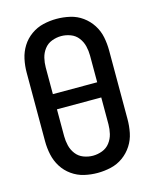

<svg xmlns="http://www.w3.org/2000/svg" viewBox="-113 -819 726 904"><g transform="rotate(-15 250.0 -367.5)"><path d="M250 8Q283 8 315.5 0.5Q348 -7 375 -26.5Q402 -46 420 -74Q438 -102 444.5 -134.5Q451 -167 451 -200V-535Q451 -568 444.5 -600.5Q438 -633 420 -661Q402 -689 375 -708.5Q348 -728 315.5 -735.5Q283 -743 250 -743Q217 -743 185 -735.5Q153 -728 125.5 -708.5Q98 -689 80.5 -661Q63 -633 56 -600.5Q49 -568 49 -535V-200Q49 -167 56 -134.5Q63 -102 80.5 -74Q98 -46 125.5 -26.5Q153 -7 185 0.5Q217 8 250 8ZM250 -76Q227 -76 204.5 -84.5Q182 -93 167.5 -112Q153 -131 147.5 -154Q142 -177 142 -200V-331H358V-200Q358 -177 352.5 -154Q347 -131 332.5 -112Q318 -93 295.5 -84.5Q273 -76 250 -76ZM142 -405V-535Q142 -558 147.5 -581Q153 -604 167.5 -623Q182 -642 204.5 -650.5Q227 -659 250 -659Q273 -659 295.5 -650.5Q318 -642 332.5 -623Q347 -604 352.5 -581Q358 -558 358 -535V-405Z"/></g></svg>

Font: Iosevka SS08 Medium
Style: Regular
Weight: 500
Monospace: yes
Designer: Belleve Invis
Foundry: Belleve Invis
Version: Version 3.4.3; ttfautohint (v1.8.3)